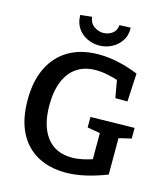

<svg xmlns="http://www.w3.org/2000/svg" viewBox="-132 -1019 988 1132"><g transform="rotate(15 361.5 -453.0)"><path d="M373 11Q275 11 201.5 -29.5Q128 -70 88 -149.5Q48 -229 48 -346Q48 -462 88.5 -544Q129 -626 204.5 -669.5Q280 -713 385 -713Q442 -713 503.5 -700Q565 -687 628 -661L619 -489H545L524 -608L543 -590Q505 -603 466 -611Q427 -619 393 -619Q326 -619 278.5 -588Q231 -557 205.5 -496.5Q180 -436 180 -348Q180 -223 233.5 -153.5Q287 -84 387 -84Q419 -84 453.5 -91.5Q488 -99 525 -112L510 -86V-285L530 -263L432 -280V-344L700 -349V-284L611 -263L624 -285V-44Q556 -17 492.5 -3Q429 11 373 11ZM371 -764Q333 -764 298 -780.5Q263 -797 241 -829Q219 -861 218 -909L288 -917Q293 -879 319.5 -860.5Q346 -842 375 -842Q405 -842 429.5 -859Q454 -876 457 -911L525 -914Q527 -866 504 -832.5Q481 -799 445.5 -781.5Q410 -764 371 -764Z"/></g></svg>

Font: Bitter Thin SemiBold
Style: Regular
Weight: 600
Version: Version 2.002